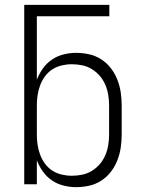

<svg xmlns="http://www.w3.org/2000/svg" viewBox="-20 -760 590 792"><path d="M294 12Q268 12 242 5.5Q216 -1 194 -16Q172 -31 156.5 -53Q141 -75 132 -99V0H80V-740H431V-693H132V-431Q141 -455 156.5 -477Q172 -499 194 -514Q216 -529 242 -535.5Q268 -542 294 -542Q321 -542 348 -536Q375 -530 398 -515Q421 -500 437.5 -478.5Q454 -457 464 -431.5Q474 -406 478 -379Q482 -352 482 -325V-205Q482 -178 478 -151Q474 -124 464 -98.5Q454 -73 437.5 -51.5Q421 -30 398 -15Q375 0 348 6Q321 12 294 12ZM276 -35Q298 -35 319.5 -39.5Q341 -44 359.5 -55.5Q378 -67 392 -83.5Q406 -100 414.5 -120Q423 -140 426.5 -161.5Q430 -183 430 -205V-325Q430 -347 426.5 -368.5Q423 -390 414.5 -410Q406 -430 392 -446.5Q378 -463 359.5 -474.5Q341 -486 319.5 -490.5Q298 -495 276 -495Q255 -495 234 -490Q213 -485 195.5 -473.5Q178 -462 165.5 -445Q153 -428 145.5 -408Q138 -388 135 -367Q132 -346 132 -325V-205Q132 -184 135 -163Q138 -142 145.5 -122Q153 -102 165.5 -85Q178 -68 195.5 -56.5Q213 -45 234 -40Q255 -35 276 -35Z"/></svg>

Font: Lode Dark
Style: Regular
Weight: 400
Monospace: yes
Designer: Belleve Invis
Foundry: Belleve Invis
Version: Version 29.2.0; ttfautohint (v1.8.3)